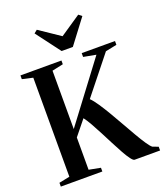

<svg xmlns="http://www.w3.org/2000/svg" viewBox="-172 -1092 1032 1206"><g transform="rotate(-20 344.0 -489.0)"><path d="M23.5 0V-25.5L95 -40V-702L24 -718V-743H298V-718L223.5 -702V-312L517 -702L433.5 -717.5V-743H656V-717.5L580.5 -702L382.5 -454Q402 -435 425.5 -399.8Q449 -364.5 474.8 -320.8Q500.5 -277 526 -231.8Q551.5 -186.5 575 -146Q598.5 -105.5 617.8 -77Q637 -48.5 649 -39.5L687 -25V0H517Q508 0 492.8 -20.2Q477.5 -40.5 459 -73.8Q440.5 -107 420 -147Q399.5 -187 378.8 -227Q358 -267 339 -300.8Q320 -334.5 304 -355L223.5 -255.5V-40L301 -25V0ZM319.5 -798.5 197.5 -960.5 218.5 -977.5 357 -884 495.5 -977.5 517 -960.5 394.5 -798.5Z"/></g></svg>

Font: Merriweather 120pt SemiBold
Style: Regular
Weight: 600
Version: Version 2.100